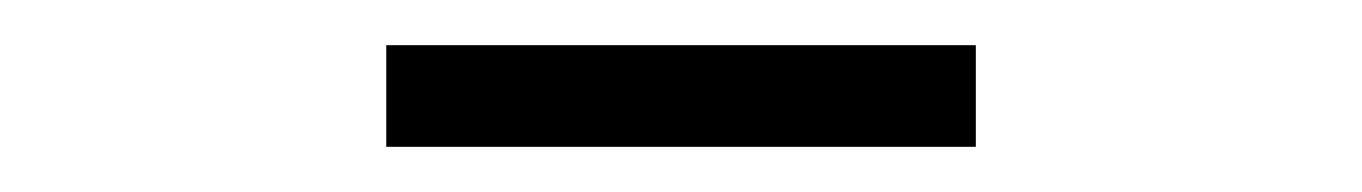

<svg xmlns="http://www.w3.org/2000/svg" viewBox="-20 -691 603 85"><path d="M151 -626V-671H412V-626Z"/></svg>

Font: Noto Sans Mono SemiCondensed Light
Style: Regular
Weight: 300
Width: 4
Designer: Monotype Design Team
Foundry: Monotype Imaging Inc.
Version: Version 2.014; ttfautohint (v1.8.4.7-5d5b)